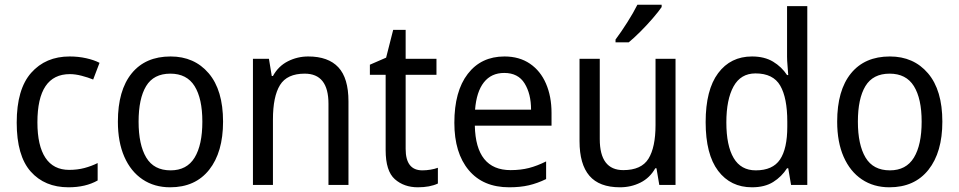

<svg xmlns="http://www.w3.org/2000/svg" viewBox="-20 -786 4074 816"><path d="M271 10Q170 10 110.5 -57Q51 -124 51 -265Q51 -407 112.5 -476.5Q174 -546 276 -546Q313 -546 346.5 -538.5Q380 -531 403 -519L376 -448Q354 -457 327 -464Q300 -471 277 -471Q139 -471 139 -266Q139 -167 173 -115.5Q207 -64 274 -64Q309 -64 339 -72Q369 -80 395 -93V-19Q344 10 271 10Z M928 -269Q928 -139 869 -64.5Q810 10 703 10Q636 10 586 -23.5Q536 -57 508.5 -119.5Q481 -182 481 -269Q481 -402 539.5 -474Q598 -546 705 -546Q806 -546 867 -474.5Q928 -403 928 -269ZM569 -269Q569 -171 601.5 -116.5Q634 -62 705 -62Q774 -62 807 -116Q840 -170 840 -269Q840 -367 807 -420Q774 -473 704 -473Q633 -473 601 -420Q569 -367 569 -269Z M1290 -546Q1375 -546 1418 -500Q1461 -454 1461 -355V0H1376V-345Q1376 -473 1275 -473Q1200 -473 1170 -424.5Q1140 -376 1140 -278V0H1055V-536H1123L1135 -463H1140Q1163 -505 1203.5 -525.5Q1244 -546 1290 -546Z M1775 -62Q1792 -62 1810 -65Q1828 -68 1841 -73V-6Q1807 10 1756 10Q1697 10 1658 -24.5Q1619 -59 1619 -148V-468H1552V-511L1621 -541L1651 -659H1704V-536H1835V-468H1704V-153Q1704 -62 1775 -62Z M2124 -546Q2187 -546 2232 -515.5Q2277 -485 2300.5 -430.5Q2324 -376 2324 -306V-252H1998Q2002 -63 2150 -63Q2193 -63 2228 -72Q2263 -81 2301 -100V-25Q2264 -7 2227.5 1.5Q2191 10 2144 10Q2033 10 1972 -63Q1911 -136 1911 -264Q1911 -398 1968 -472Q2025 -546 2124 -546ZM2123 -476Q2068 -476 2036.5 -436Q2005 -396 1999 -320H2237Q2237 -387 2209.5 -431.5Q2182 -476 2123 -476Z M2851 -536V0H2782L2770 -71H2765Q2742 -30 2702 -10Q2662 10 2615 10Q2527 10 2485 -39Q2443 -88 2443 -186V-536H2529V-195Q2529 -63 2629 -63Q2706 -63 2736 -111.5Q2766 -160 2766 -255V-536ZM2792 -756Q2779 -737 2754.5 -708.5Q2730 -680 2702 -652Q2674 -624 2652 -606H2596V-618Q2620 -650 2646 -691Q2672 -732 2689 -766H2792Z M3176 10Q3085 10 3032 -60Q2979 -130 2979 -267Q2979 -404 3032 -475Q3085 -546 3176 -546Q3229 -546 3265.5 -524Q3302 -502 3325 -467H3330Q3329 -484 3327 -506.5Q3325 -529 3325 -545V-760H3411V0H3342L3330 -71H3325Q3302 -35 3266 -12.5Q3230 10 3176 10ZM3192 -62Q3264 -62 3295 -108Q3326 -154 3326 -248V-269Q3326 -370 3296 -422Q3266 -474 3191 -474Q3128 -474 3097.5 -418.5Q3067 -363 3067 -266Q3067 -167 3098 -114.5Q3129 -62 3192 -62Z M3985 -269Q3985 -139 3926 -64.5Q3867 10 3760 10Q3693 10 3643 -23.5Q3593 -57 3565.5 -119.5Q3538 -182 3538 -269Q3538 -402 3596.5 -474Q3655 -546 3762 -546Q3863 -546 3924 -474.5Q3985 -403 3985 -269ZM3626 -269Q3626 -171 3658.5 -116.5Q3691 -62 3762 -62Q3831 -62 3864 -116Q3897 -170 3897 -269Q3897 -367 3864 -420Q3831 -473 3761 -473Q3690 -473 3658 -420Q3626 -367 3626 -269Z"/></svg>

Font: Noto Sans Tamil SemiCondensed
Style: Regular
Weight: 400
Width: 4
Designer: Jelle Bosma - Monotype Design Team
Foundry: Monotype Imaging Inc.
Version: Version 2.004; ttfautohint (v1.8.4.7-5d5b)